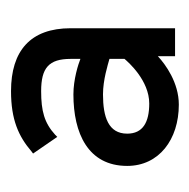

<svg xmlns="http://www.w3.org/2000/svg" viewBox="-18 -802 352 357"><g transform="rotate(-90 158.5 -623.0)"><path d="M29 -563C29 -504 78 -467 143 -467C184 -467 218 -492 233 -506V-474H285V-668C285 -743 243 -779 168 -779C115 -779 84 -765 56 -741L52 -738L83 -693L87 -697C109 -717 131 -723 168 -723C211 -723 228 -709 228 -668V-650C218 -654 190 -663 162 -663C90 -663 29 -636 29 -563ZM89 -563C89 -598 120 -608 162 -608C189 -608 217 -599 228 -596V-568C222 -561 188 -522 145 -522C110 -522 89 -534 89 -563Z"/></g></svg>

Font: Charger Pro
Style: Bd
Weight: 700
Designer: Jasper
Foundry: Cannot Into Space Fonts
Version: Version 1.09